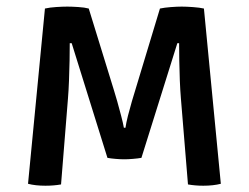

<svg xmlns="http://www.w3.org/2000/svg" viewBox="-20 -572 774 596"><path d="M119.5 -545.5Q135 -549 154.8 -550.2Q174.5 -551.5 189 -551.5Q203 -551.5 222.8 -550.2Q242.5 -549 255.5 -545.5L333.5 -292.5Q337.5 -280 343.8 -257.8Q350 -235.5 356 -212.8Q362 -190 364.5 -175.5H369.5Q371.5 -190 377.2 -212.8Q383 -235.5 389.5 -257.8Q396 -280 400 -292.5L476.5 -545.5Q490.5 -548.5 510.2 -550Q530 -551.5 544 -551.5Q558 -551.5 579 -550Q600 -548.5 613 -545.5L665.5 -1.5Q642 4.5 611 4.5Q586 4.5 563.5 0.5L541.5 -267Q539.5 -291 538.2 -322.2Q537 -353.5 536.5 -384.5Q536 -415.5 536 -438H530.5L419 -82Q407.5 -80 392.5 -78.8Q377.5 -77.5 365.5 -77.5Q353.5 -77.5 338.8 -78.8Q324 -80 313.5 -82L202.5 -438H196.5Q196.5 -415.5 196 -384.5Q195.5 -353.5 194.2 -322.2Q193 -291 191 -266.5L169.5 0.5Q147 4.5 121 4.5Q89.5 4.5 67 -1.5Z"/></svg>

Font: Signika SC
Style: Regular
Weight: 400
Designer: Anna Giedryś
Foundry: Anna Giedryś
Version: Version 2.000; ttfautohint (v1.8.3) -l 8 -r 50 -G 200 -x 9 -